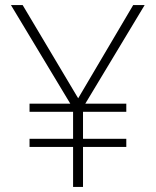

<svg xmlns="http://www.w3.org/2000/svg" viewBox="-20 -734 611 754"><path d="M287 -348 503 -714H548L315 -327H476V-295H306V-189H476V-157H306V0H267V-157H96V-189H267V-295H96V-327H256L23 -714H69Z"/></svg>

Font: Noto Sans Hebrew Thin ExtraLight
Style: Regular
Weight: 250
Version: Version 3.001